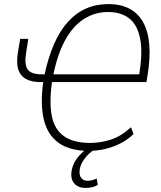

<svg xmlns="http://www.w3.org/2000/svg" viewBox="-20 -733 793 943"><path d="M416 8Q322 8 267 -32Q212 -72 194.5 -149Q177 -226 193 -335L199 -330H176Q135 -330 107.5 -345Q80 -360 70 -390.5Q60 -421 67 -469L79 -542H119L108 -472Q99 -417 115.5 -392.5Q132 -368 186 -368H209L197 -359Q216 -449 245 -515.5Q274 -582 314 -626Q354 -670 403.5 -691.5Q453 -713 513 -713Q571 -713 613.5 -691.5Q656 -670 681.5 -626.5Q707 -583 713 -516Q719 -449 704 -358L699 -330H228L236 -335Q221 -230 234.5 -163Q248 -96 295 -63.5Q342 -31 423 -31Q474 -31 525 -47.5Q576 -64 623 -108L636 -75Q609 -48 573 -29.5Q537 -11 497 -1.5Q457 8 416 8ZM511 -674Q445 -674 391 -639Q337 -604 299 -534Q261 -464 240 -356L236 -368H673L661 -352Q682 -468 669 -539Q656 -610 615.5 -642Q575 -674 511 -674ZM400 190Q363 190 343.5 166.5Q324 143 333 99Q341 63 367.5 33Q394 3 435 -22L448 0Q433 7 417 22Q401 37 389 55.5Q377 74 372 96Q367 126 378.5 140.5Q390 155 411 155Q421 155 432 152Q443 149 455 144L460 175Q450 182 434.5 186Q419 190 400 190Z"/></svg>

Font: Nunito Sans 10pt Condensed ExtraLight
Style: Italic
Weight: 250
Width: 3
Italic angle: -9°
Designer: Vernon Adams
Foundry: Vernon Adams
Version: Version 3.101;gftools[0.9.27]